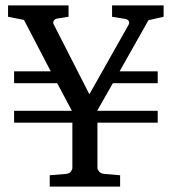

<svg xmlns="http://www.w3.org/2000/svg" viewBox="-20 -691 636 711"><path d="M529.8 -616.2 422.9 -426.8H564V-382.8H397.9L339.8 -280.8H564V-236.8H340.8V-68.8Q340.8 -63.5 347.2 -55.7Q353.5 -47.9 367.2 -46.9L424.8 -42V0H164.1V-42L223.1 -46.9Q236.8 -47.9 242.4 -55.7Q248 -63.5 248 -68.8V-236.8H32.2V-280.8H246.1L191.9 -382.8H32.2V-426.8H168L68.8 -617.2L9.8 -628.9V-670.9H233.9V-628.9L190.9 -622.1Q182.6 -620.6 179 -614Q175.3 -607.4 179.2 -600.1L311 -341.8L456.1 -599.1Q457.5 -601.1 458.3 -604.5Q459 -607.9 457.8 -611.1Q456.5 -614.3 453.1 -617.2Q449.7 -620.1 442.9 -621.1L395 -628.9V-670.9H585.9V-628.9Z"/></svg>

Font: Charis SIL Cyr
Style: Regular
Weight: 400
Foundry: SIL International
Version: Version 5.000